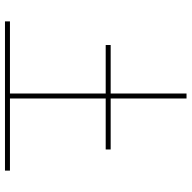

<svg xmlns="http://www.w3.org/2000/svg" viewBox="-19 -751 770 772"><g transform="rotate(-90 366.0 -365.0)"><path d="M151 -325H356V-710H66V-730H666V-710H376V-325H571V-305H376V0H356V-305H151Z"/></g></svg>

Font: Enso Thin
Style: Regular
Weight: 100
Designer: Coji Morishita
Foundry: UNDERFOREST DESIGN
Version: Version 1.000